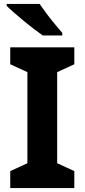

<svg xmlns="http://www.w3.org/2000/svg" viewBox="-20 -954 429 974"><path d="M357 0H32V-86L119 -126V-588L32 -628V-714H357V-628L270 -588V-126L357 -86ZM181 -934Q196 -912 216.5 -884.5Q237 -857 258.5 -831.5Q280 -806 296 -787V-774H197Q178 -787 152.5 -806.5Q127 -826 100.5 -848Q74 -870 51 -890Q28 -910 14 -924V-934Z"/></svg>

Font: Noto Sans Lisu
Style: Regular
Weight: 400
Designer: Monotype Design Team. David Williams.
Foundry: Monotype Imaging Inc.
Version: Version 2.102